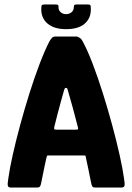

<svg xmlns="http://www.w3.org/2000/svg" viewBox="-20 -836 589 856"><path d="M27 0Q17 0 15 -8Q13 -16 17 -40Q23 -84 37 -146.5Q51 -209 70 -279Q89 -349 111 -419Q133 -489 156 -549.5Q179 -610 200 -651Q206 -661 211.5 -667Q217 -673 225 -673H324Q332 -670 338 -665.5Q344 -661 349 -651Q371 -610 394 -549.5Q417 -489 439 -419Q461 -349 480 -279Q499 -209 513 -146.5Q527 -84 533 -40Q537 -16 535 -8Q533 0 522 0H404Q395 0 391.5 -5Q388 -10 384 -32Q380 -54 373.5 -84Q367 -114 363 -133Q362 -141 360.5 -142Q359 -143 352 -143H198Q191 -143 190 -142Q189 -141 187 -133Q183 -114 176.5 -84Q170 -54 166 -32Q162 -10 158.5 -5Q155 0 146 0ZM230 -258H320Q327 -258 328 -260.5Q329 -263 327 -270Q317 -310 304.5 -355.5Q292 -401 282 -435Q280 -444 276 -444H272Q269 -444 266 -435Q260 -413 252 -385Q244 -357 236.5 -327.5Q229 -298 222 -270Q221 -263 222 -260.5Q223 -258 230 -258ZM275 -706Q222 -706 193 -730Q164 -754 164 -794Q164 -810 166.5 -813Q169 -816 179 -816H225Q235 -816 238 -814.5Q241 -813 241 -803Q241 -790 250.5 -781.5Q260 -773 275 -773Q289 -773 299 -781.5Q309 -790 309 -803Q309 -813 313 -814.5Q317 -816 321 -816H372Q380 -816 382.5 -813.5Q385 -811 385 -794Q385 -754 357 -730Q329 -706 275 -706Z"/></svg>

Font: Glory ExtraBold
Style: Regular
Weight: 800
Designer: Robert Leuschke
Foundry: Robert Leuschke
Version: Version 1.011